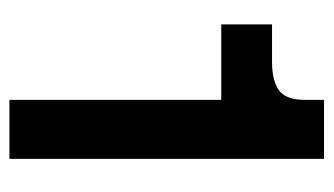

<svg xmlns="http://www.w3.org/2000/svg" viewBox="-166 -524 690 397"><g transform="rotate(90 178.5 -325.0)"><path d="M186 -650.5H308V0H186V-438H30V-543H107Q146 -543 166 -557.2Q186 -571.5 186 -610.5Z"/></g></svg>

Font: Overused Grotesk SemiBold
Style: Regular
Weight: 610
Version: Version 0.004